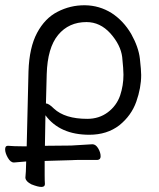

<svg xmlns="http://www.w3.org/2000/svg" viewBox="-21 -507 619 748"><path d="M161 -218 158 -104Q169 -104 189 -84Q232 -44 319 -44Q365 -44 399 -69.5Q433 -95 447 -135Q460 -174 460 -216Q460 -237 455 -285Q449 -332 409 -377Q369 -421 316 -421Q247 -421 205.5 -371Q164 -321 161 -218ZM327 18Q212 18 156 -58L154 61L256 60L339 55Q352 55 361.5 71Q371 87 371 102Q371 115 359 116H298Q271 116 257 117L153 120V176Q153 197 154 210Q154 232 101 211Q80 200 78 187V184Q80 169 81 122Q54 124 34 126H33Q20 126 9.5 107.5Q-1 89 -1 75Q-1 61 9 61H11Q34 63 65 63H83L90 -229Q93 -322 123.5 -379Q154 -436 203 -461Q253 -487 309.5 -486.5Q366 -486 414 -456Q460 -426 490 -375Q519 -323 524 -278Q529 -233 529 -215Q529 -165 510 -111Q491 -57 444 -19Q396 18 327 18Z"/></svg>

Font: Moon Stars Kai T
Style: Regular
Weight: 400
Designer: GuiWonder
Version: Version 1.101